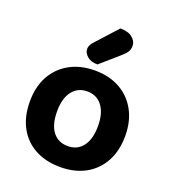

<svg xmlns="http://www.w3.org/2000/svg" viewBox="-136 -832 846 948"><g transform="rotate(20 287.5 -357.5)"><path d="M538 -239Q538 -161 507 -104Q476 -47 420 -16Q364 15 288 15Q212 15 155.5 -15.5Q99 -46 68 -103Q37 -160 37 -239Q37 -317 68.5 -373.5Q100 -430 156.5 -461Q213 -492 288 -492Q363 -492 419 -461Q475 -430 506.5 -373Q538 -316 538 -239ZM287 -382Q238 -382 209 -344.5Q180 -307 180 -239Q180 -169 208.5 -132Q237 -95 288 -95Q338 -95 366.5 -132.5Q395 -170 395 -239Q395 -306 366.5 -344Q338 -382 287 -382ZM235 -621 334 -730Q376 -730 398 -711.5Q420 -693 420 -669Q420 -650 411 -636.5Q402 -623 382 -606L288 -524Q253 -524 233.5 -541.5Q214 -559 214 -579Q214 -590 219 -599.5Q224 -609 235 -621Z"/></g></svg>

Font: BalooTamma2Bold
Style: Bold
Weight: 700
Designer: Divya Kowshik, Shuchita Grover and Ek Type
Foundry: Ek Type
Version: Version 1.700